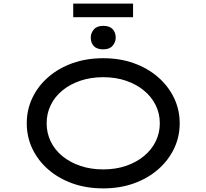

<svg xmlns="http://www.w3.org/2000/svg" viewBox="-20 -1032 1142 1062"><path d="M551 10Q458 10 381 -17.5Q304 -45 247 -94.5Q190 -144 159 -209.5Q128 -275 128 -350Q128 -425 159 -490.5Q190 -556 247 -605.5Q304 -655 381 -682.5Q458 -710 551 -710Q643 -710 720 -682.5Q797 -655 854 -605.5Q911 -556 942.5 -490.5Q974 -425 974 -350Q974 -275 942.5 -209.5Q911 -144 854 -94.5Q797 -45 720 -17.5Q643 10 551 10ZM551 -95Q620 -95 677 -114.5Q734 -134 776 -168.5Q818 -203 841 -249.5Q864 -296 864 -350Q864 -404 841 -450.5Q818 -497 776 -531.5Q734 -566 677 -585.5Q620 -605 551 -605Q482 -605 424.5 -585.5Q367 -566 325 -531.5Q283 -497 260.5 -450.5Q238 -404 238 -350Q238 -296 260.5 -249.5Q283 -203 325 -168.5Q367 -134 424.5 -114.5Q482 -95 551 -95ZM551 -759Q516 -759 499 -777Q482 -795 482 -824Q482 -849 499 -869Q516 -889 551 -889Q586 -889 603 -871Q620 -853 620 -824Q620 -799 603 -779Q586 -759 551 -759ZM385 -937V-1012H716V-937Z"/></svg>

Font: Lexend Zetta
Style: Regular
Weight: 400
Designer: Bonnie Shaver-Troup, Thomas Jockin
Foundry: Lexend
Version: Version 1.007